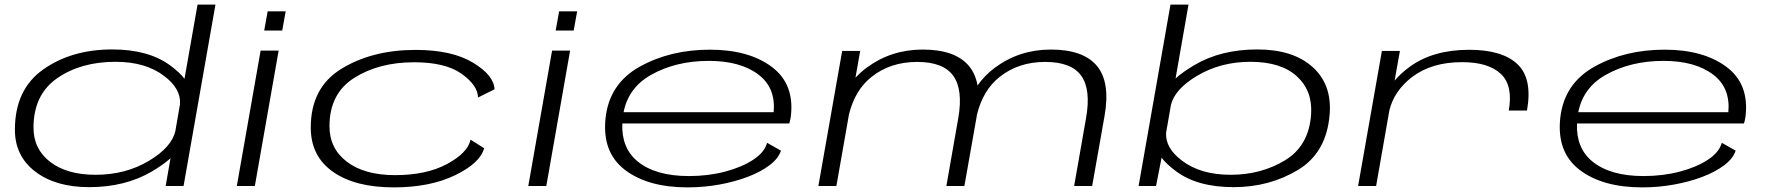

<svg xmlns="http://www.w3.org/2000/svg" viewBox="-20 -805 7668 831"><path d="M697 0 718 -120Q688 -93 637.5 -63Q522.5 5 365.5 5Q221 5 132.8 -62.2Q44.5 -129.5 44.5 -243.5Q44.5 -418 167.2 -504.5Q290 -591 465.5 -591Q621.5 -591 715 -523Q757.5 -492 778.5 -464L835 -785H912.5L774.5 0ZM739 -238 759 -353.5Q764.5 -420.5 690 -476.5Q610 -537.5 480 -537.5Q330.5 -537.5 228.2 -467Q126 -396.5 125 -255Q124 -161 196.5 -104.8Q269 -48.5 394 -48.5Q524 -48.5 625.5 -109.5Q723 -168 739 -238Z M1005 0 1108 -586H1186L1083 0ZM1138.5 -756H1216.5L1201.5 -673H1123.5Z M1684 6Q1517 6 1421 -61.5Q1325 -129 1325 -253Q1325 -426.5 1458.5 -507.8Q1592 -589 1778.5 -589Q1935.5 -589 2026.5 -534.2Q2117.5 -479.5 2120.5 -418.5L2049 -383Q2048 -435.5 1978 -485.5Q1908 -535.5 1772.5 -535.5Q1620 -535.5 1513 -467.8Q1406 -400 1406 -258.5Q1406 -162 1482 -104.5Q1558 -47 1690 -47Q1825.5 -47 1915 -95.2Q2004.5 -143.5 2016.5 -200.5L2075.5 -163.5Q2058 -99 1949.5 -46.5Q1841 6 1684 6Z M2266.5 0 2369.5 -586H2447.5L2344.5 0ZM2400 -756H2478L2463 -673H2385Z M2956 6Q2783.5 6 2684.2 -70.2Q2585 -146.5 2601 -294.5Q2617.5 -443.5 2749.5 -516.8Q2881.5 -590 3052.5 -590Q3221 -590 3320.8 -515.2Q3420.5 -440.5 3402.5 -298.5Q3399.5 -280 3396 -270.5H2673.5Q2669 -165 2739 -107Q2816.5 -43 2962 -43Q3045 -43 3118.2 -62.2Q3191.5 -81.5 3240.5 -114Q3289.5 -146.5 3300 -187L3360 -153Q3349.5 -119.5 3311.5 -90.5Q3273.5 -61.5 3217.2 -40Q3161 -18.5 3093.5 -6.2Q3026 6 2956 6ZM2679 -319.5H3328.5Q3338 -424.5 3263.5 -481.5Q3185.5 -541.5 3047.5 -541.5Q2905 -541.5 2797 -480.5Q2700 -425.5 2679 -319.5Z M3522 0 3625 -584.5H3703L3682.5 -468.5Q3704.5 -492.5 3731.5 -512.5Q3837.5 -590.5 3973.5 -590.5Q4115 -590.5 4174 -519Q4202 -485.5 4211 -435Q4241 -478.5 4286 -512Q4392 -590.5 4528 -590.5Q4669 -590.5 4727.8 -519.5Q4786.5 -448.5 4760.5 -302.5L4707 0H4629L4680.5 -293.5Q4702.5 -417 4659.8 -477Q4617 -537 4503.5 -537Q4388.5 -537 4307 -472.5Q4234 -415 4208 -307Q4208 -304.5 4207.5 -302.5L4154 0H4076L4127.5 -293.5Q4149 -417 4105.8 -477Q4062.5 -537 3949.5 -537Q3834 -537 3752.5 -472.5Q3680.5 -415.5 3654.5 -310L3600 0Z M4908 0 5046 -785H5124L5068 -465.5Q5098.5 -493 5149 -523Q5263.5 -591 5421.5 -591Q5576 -591 5660.5 -515.5Q5745 -440 5735 -311Q5722 -144.5 5598.2 -69.8Q5474.5 5 5319.5 5Q5162.5 5 5070.5 -63.5Q5028.5 -94.5 5007.5 -122.5L4983.5 0ZM5048 -351 5027 -230.5Q5023 -164.5 5096 -109.5Q5176.5 -48.5 5306 -48.5Q5438.5 -48.5 5541.8 -111.2Q5645 -174 5654.5 -309Q5662 -411.5 5593.2 -474.5Q5524.5 -537.5 5392 -537.5Q5262.5 -537.5 5160.5 -476.5Q5065 -419.5 5048 -351Z M6510 -326.5Q6529.5 -434.5 6475.8 -485.2Q6422 -536 6308 -536Q6176 -536 6091.5 -471.5Q6014.5 -412.5 5993.5 -328L5936 0H5858L5961 -584.5H6039L6016 -456Q6042.5 -487.5 6081.5 -516Q6182 -589.5 6339 -589.5Q6482 -589.5 6547.8 -527.2Q6613.5 -465 6589 -326.5Z M7088 6Q6915.5 6 6816.2 -70.2Q6717 -146.5 6733 -294.5Q6749.5 -443.5 6881.5 -516.8Q7013.5 -590 7184.5 -590Q7353 -590 7452.8 -515.2Q7552.5 -440.5 7534.5 -298.5Q7531.5 -280 7528 -270.5H6805.5Q6801 -165 6871 -107Q6948.5 -43 7094 -43Q7177 -43 7250.2 -62.2Q7323.5 -81.5 7372.5 -114Q7421.5 -146.5 7432 -187L7492 -153Q7481.5 -119.5 7443.5 -90.5Q7405.5 -61.5 7349.2 -40Q7293 -18.5 7225.5 -6.2Q7158 6 7088 6ZM6811 -319.5H7460.5Q7470 -424.5 7395.5 -481.5Q7317.5 -541.5 7179.5 -541.5Q7037 -541.5 6929 -480.5Q6832 -425.5 6811 -319.5Z"/></svg>

Font: Anybody UltraExpanded Light
Style: Italic
Weight: 300
Width: 9
Italic angle: -10°
Designer: Tyler Finck
Foundry: Etcetera Type Company
Version: Version 1.010; ttfautohint (v1.8.3) -l 8 -r 50 -G 200 -x 14 